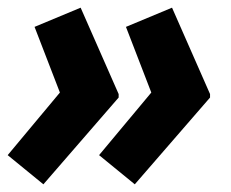

<svg xmlns="http://www.w3.org/2000/svg" viewBox="-20 -524 602 500"><path d="M331 -44 238 -120 374 -283 308 -454 428 -504 527 -279V-270ZM93 -44 0 -120 136 -283 70 -454 190 -504 289 -279V-270Z"/></svg>

Font: Noto IKEA Latin
Style: Bold Italic
Weight: 700
Italic angle: -12°
Designer: Monotype Design Team
Foundry: Monotype Imaging Inc.
Version: Version 1.0